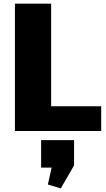

<svg xmlns="http://www.w3.org/2000/svg" viewBox="-20 -720 582 1055"><path d="M217 -136H536V0H62V-700H261V-31ZM387 50V189L314 315L243 294L285 105L360 201H206V50Z"/></svg>

Font: Pathway Extreme ExtraBold
Style: Regular
Weight: 800
Designer: Eduardo Rodriguez Tunni
Foundry: Eduardo Rodriguez Tunni
Version: Version 1.001;gftools[0.9.26]